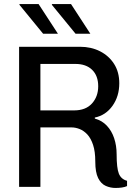

<svg xmlns="http://www.w3.org/2000/svg" viewBox="-20 -915 642 940"><path d="M545.5 5.2Q520.8 5.2 497.8 -4.9Q474.8 -15 460.6 -43Q446.5 -71 446.5 -124Q446.5 -173.5 435.6 -205.9Q424.8 -238.2 407.5 -256.8Q390.2 -275.2 370 -283.2Q349.8 -291.2 331 -291.2H177.8V0H73.5V-686H372Q426.2 -686 469.8 -663.9Q513.2 -641.8 538.6 -602Q564 -562.2 564 -507.2Q564 -443.8 530.9 -397.1Q497.8 -350.5 444.2 -339.5V-334.5Q479.5 -324.8 503.1 -299.6Q526.8 -274.5 538.9 -238.2Q551 -202 551 -159.8Q551 -92 561.9 -64.9Q572.8 -37.8 602 -29.8V-4Q592 0.8 577.2 3Q562.5 5.2 545.5 5.2ZM177.8 -374.5H342.8Q399.5 -374.5 430.1 -408.2Q460.8 -442 460.8 -492.8Q460.8 -544.2 431.1 -573.1Q401.5 -602 349.2 -602H177.8ZM349.8 -750 233.5 -892 235.2 -895H327.8L422.2 -750ZM191 -750 74.8 -892 75.8 -895H169L263.5 -750Z"/></svg>

Font: Chivo Mono Medium
Style: Regular
Weight: 500
Monospace: yes
Designer: Hector Gatti
Foundry: Omnibus-Type
Version: Version 1.008